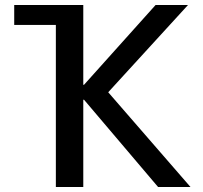

<svg xmlns="http://www.w3.org/2000/svg" viewBox="-20 -750 816 770"><path d="M37 -730H314V-410H317L604 -730H734L414 -380L744 0H614L317 -350H314V0H204V-650H37Z"/></svg>

Font: Mplus 1p Medium
Style: Regular
Weight: 500
Version: Version 1.061